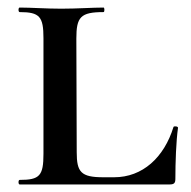

<svg xmlns="http://www.w3.org/2000/svg" viewBox="-20 -488 506 508"><path d="M182 -386C182 -443 193 -456 254 -456C257 -456 257 -468 254 -468C224 -468 185 -465 142 -465C101 -465 63 -468 32 -468C28 -468 28 -456 32 -456C85 -456 95 -444 95 -387V-81C95 -23 85 -12 32 -12C28 -12 28 0 32 0H429C441 0 444 -4 444 -15C444 -58 446 -115 451 -150C451 -154 440 -155 439 -152C414 -71 357 -19 282 -19H253C194 -19 183 -33 183 -85Z"/></svg>

Font: Cormorant SC Semi
Style: Regular
Weight: 600
Designer: Christian Thalmann (Catharsis Fonts)
Version: Version 1.000;PS 001.000;hotconv 1.0.70;makeotf.lib2.5.58329